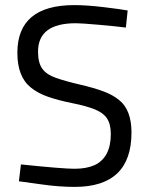

<svg xmlns="http://www.w3.org/2000/svg" viewBox="-20 -723 582 752"><path d="M495 -204Q495 9 273 9Q213 9 148.5 0Q84 -9 54 -13L62 -79Q226 -62 272 -62Q318 -62 350 -76Q414 -106 414 -198Q414 -236 399.5 -258.5Q385 -281 351.5 -294.5Q318 -308 263 -319Q208 -330 168 -344Q128 -358 101 -380Q48 -422 48 -516Q48 -703 271 -703Q320 -703 386.5 -695Q453 -687 480 -682L473 -615Q435 -620 366.5 -626Q298 -632 277 -632Q129 -632 129 -521Q129 -477 145.5 -454Q162 -431 199 -418Q236 -405 292 -392Q348 -379 385.5 -365Q423 -351 448 -330Q495 -291 495 -204Z"/></svg>

Font: Cairo-CLs
Style: CLs-Regular
Weight: 400
Version: Version 3.130;gftools[0.9.24]